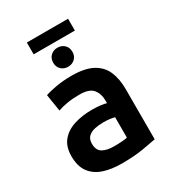

<svg xmlns="http://www.w3.org/2000/svg" viewBox="-197 -923 938 1041"><g transform="rotate(-30 271.5 -402.0)"><path d="M256 11Q191 11 142 -5.5Q93 -22 65.5 -59.5Q38 -97 38 -160Q38 -220 68.5 -256Q99 -292 149.5 -307.5Q200 -323 259 -323Q288 -323 312.5 -320Q337 -317 349 -313V-331Q349 -372 326.5 -400Q304 -428 242 -428Q199 -428 164 -422Q129 -416 106 -407L89 -513Q113 -522 158.5 -530Q204 -538 256 -538Q339 -538 387 -512Q435 -486 455 -439Q475 -392 475 -328V-14Q446 -8 389.5 1.5Q333 11 256 11ZM266 -91Q291 -91 313 -92.5Q335 -94 349 -97V-225Q340 -228 320.5 -230.5Q301 -233 280 -233Q251 -233 225.5 -227.5Q200 -222 184 -207Q168 -192 168 -163Q168 -122 194.5 -106.5Q221 -91 266 -91ZM137 -741V-815H395V-741ZM266 -589Q241 -589 223.5 -605Q206 -621 206 -648Q206 -676 223.5 -692Q241 -708 266 -708Q291 -708 308.5 -692Q326 -676 326 -648Q326 -621 308.5 -605Q291 -589 266 -589Z"/></g></svg>

Font: Ubuntu Sans
Style: Bold
Weight: 700
Designer: Dalton Maag Ltd
Foundry: Dalton Maag Ltd
Version: Version 1.006; ttfautohint (v1.8.4.7-5d5b)